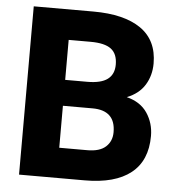

<svg xmlns="http://www.w3.org/2000/svg" viewBox="-51 -759 745 808"><g transform="rotate(5 321.0 -355.5)"><path d="M598.1 -210Q598.1 -106 531.2 -53Q464.4 0 336.4 0H119.6H59.1V-710.9H311Q441.4 -710.9 512 -661.9Q582.5 -612.8 582.5 -515.1Q582.5 -464.4 557.9 -424.3Q533.2 -384.3 482.4 -364.3Q541 -349.6 569.6 -306.9Q598.1 -264.2 598.1 -210ZM217.8 -583V-414.1H311Q369.1 -414.1 396.7 -434.8Q424.3 -455.6 424.3 -496.6Q424.3 -542 397.2 -562.5Q370.1 -583 311 -583ZM439.9 -212.4Q439.9 -304.7 342.8 -304.7H217.8V-127.4H336.4Q388.7 -127.4 414.3 -150.9Q439.9 -174.3 439.9 -212.4Z"/></g></svg>

Font: Heebo ExtraBold
Style: Regular
Weight: 800
Designer: Oded Ezer
Foundry: Meir Sadan
Version: Version 2.001; ttfautohint (v1.5.14-ce02) -l 8 -r 50 -G 200 